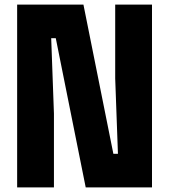

<svg xmlns="http://www.w3.org/2000/svg" viewBox="-20 -820 740 840"><path d="M55 0V-800H345L476 -147H496L484 -477V-800H645V0H355L224 -653H204L216 -323V0Z"/></svg>

Font: Martian Mono ExtraBold
Style: Regular
Weight: 800
Monospace: yes
Designer: Roman Shamin
Foundry: Evil Martians
Version: Version 1.000; ttfautohint (v1.8.4.7-5d5b)